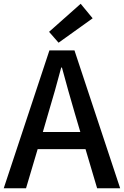

<svg xmlns="http://www.w3.org/2000/svg" viewBox="-20 -1006 662 1026"><path d="M293 -777.8 242.2 -835.9 411.1 -985.8 475.1 -908.2ZM0 0 244.1 -736.8H377.9L622.1 0H499L437 -209H181.2L119.1 0ZM209 -300.8H409.2L379.9 -399.9Q361.8 -460 345 -521.2Q328.1 -582.5 311 -645H307.1Q290.5 -582 273.2 -521Q255.9 -460 237.8 -399.9Z"/></svg>

Font: Source Han Sans CN Medium
Style: Regular
Weight: 500
Designer: Ryoko NISHIZUKA  (kana, bopomofo & ideographs); Paul D. Hunt (Latin, Greek & Cyrillic); Sandoll Communications , Soo-you
Foundry: Adobe
Version: Version 2.004;hotconv 1.0.118;makeotfexe 2.5.65603